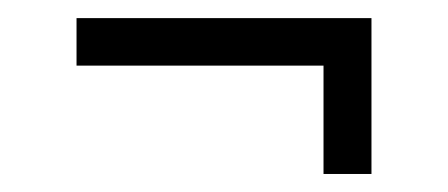

<svg xmlns="http://www.w3.org/2000/svg" viewBox="-20 -441 497 213"><path d="M338.9 -248V-368.2H64.9V-420.9H392.1V-248Z"/></svg>

Font: Stint Ultra Condensed
Style: Regular
Weight: 400
Width: 1
Designer: Astigmatic (AOETI)
Foundry: Astigmatic (AOETI)
Version: Version 1.000